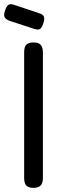

<svg xmlns="http://www.w3.org/2000/svg" viewBox="-63 -892 278 922"><path d="M97 10Q79 10 69.5 4Q60 -2 56.5 -12.5Q53 -23 53 -36V-643Q53 -656 56.5 -666Q60 -676 69.5 -682Q79 -688 98 -688Q117 -688 126 -682Q135 -676 139 -665.5Q143 -655 143 -642V-35Q143 -22 139 -12Q135 -2 125.5 4Q116 10 97 10ZM99 -754 -17 -792Q-36 -799 -41 -810Q-46 -821 -39 -841Q-32 -863 -22 -869Q-12 -875 7 -868L124 -829Q144 -823 148 -811.5Q152 -800 145 -780Q138 -758 128.5 -752.5Q119 -747 99 -754Z"/></svg>

Font: Fredoka Condensed
Style: Regular
Weight: 400
Width: 3
Designer: Ben Nathan
Foundry: Milena B. Brandão, Ben Nathan
Version: Version 2.001